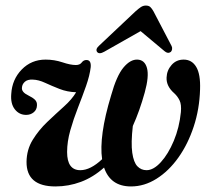

<svg xmlns="http://www.w3.org/2000/svg" viewBox="-20 -662 755 691"><path d="M474.5 -447.5Q501 -446.5 509 -417Q517 -387.5 501 -329.5Q482.5 -262.5 458 -208.5Q451 -147 456 -112.2Q461 -77.5 474.5 -63.5Q488 -49.5 507.5 -49.5Q532.5 -49.5 559 -78.5Q585.5 -107.5 605.5 -155.2Q625.5 -203 631 -258.5Q633.5 -286 626.2 -300.8Q619 -315.5 607.5 -326Q578 -351.5 579.5 -383Q580.5 -409 597.5 -428.2Q614.5 -447.5 641 -447.5Q670.5 -447.5 686.2 -421.2Q702 -395 700 -340Q698 -269.5 677.2 -206.5Q656.5 -143.5 622 -95Q587.5 -46.5 543.5 -18.8Q499.5 9 451.5 9Q377.5 9 354.5 -59Q315.5 -24 271.2 -7.5Q227 9 179.5 9Q75 9 75.5 -79.5Q76 -123.5 97.8 -158.8Q119.5 -194 150.2 -223.2Q181 -252.5 210 -278.5Q239 -304.5 254 -330Q222 -331 194 -342Q166 -353 142.2 -364Q118.5 -375 98 -375.5Q79 -376.5 69.2 -367.5Q59.5 -358.5 59 -346.5Q57 -330.5 82 -318.5Q97.5 -311 105.8 -303Q114 -295 113 -282.5Q112.5 -267 101.2 -257.8Q90 -248.5 74 -248.5Q49 -248.5 33.2 -268.8Q17.5 -289 20.5 -324Q23.5 -376 58.2 -411.8Q93 -447.5 144 -447.5Q175.5 -447.5 204.5 -437.8Q233.5 -428 253 -428Q267.5 -428 274.2 -437.2Q281 -446.5 292 -446Q308.5 -445.5 306.5 -420.5Q303 -390.5 289.8 -352.8Q276.5 -315 260.5 -274.2Q244.5 -233.5 233 -192.8Q221.5 -152 221.5 -115Q221.5 -49.5 269 -49.5Q305.5 -49.5 347.5 -89Q341.5 -129.5 349.5 -187.2Q357.5 -245 380 -319Q399.5 -389 424.2 -418.8Q449 -448.5 474.5 -447.5ZM355.5 -476Q337 -465.5 329.5 -475Q322.5 -485 337 -498L467.5 -621Q478 -630.5 486.5 -636.2Q495 -642 505 -642Q515.5 -642 521.2 -636.5Q527 -631 532.5 -621L597.5 -496.5Q600.5 -490.5 599.2 -484.2Q598 -478 594.5 -475Q584 -467.5 572 -478L486 -550Z"/></svg>

Font: Fraunces 144pt Soft SemiBold
Style: Italic
Weight: 600
Italic angle: -16°
Version: Version 1.000;[b76b70a41]